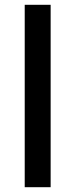

<svg xmlns="http://www.w3.org/2000/svg" viewBox="-20 -780 314 800"><path d="M191 0H83V-760H191Z"/></svg>

Font: Noto Sans NKo Unjoined Medium
Style: Regular
Weight: 500
Designer: Monotype Design Team
Foundry: Monotype Imaging Inc.
Version: Version 2.004